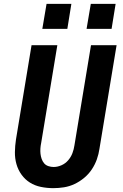

<svg xmlns="http://www.w3.org/2000/svg" viewBox="-20 -970 640 998"><path d="M257 8Q224 8 192.5 1.5Q161 -5 135.5 -21Q110 -37 92 -62Q74 -87 65.5 -117Q57 -147 57.5 -179.5Q58 -212 63 -245L144 -735H278L194 -227Q191 -213 190 -198.5Q189 -184 190.5 -170.5Q192 -157 196.5 -144Q201 -131 209.5 -121Q218 -111 231.5 -106.5Q245 -102 259 -102Q279 -102 299.5 -111Q320 -120 334.5 -137Q349 -154 356.5 -174Q364 -194 367 -215L453 -735H586L497 -197Q493 -169 483.5 -142Q474 -115 457.5 -90Q441 -65 417.5 -45.5Q394 -26 367.5 -13.5Q341 -1 313 3.5Q285 8 257 8ZM430 -820 452 -950H581L560 -820ZM200 -820 222 -950H351L330 -820Z"/></svg>

Font: Iosevka SS04 XBd Ex
Style: Italic
Weight: 800
Width: 7
Italic angle: -9°
Monospace: yes
Designer: Belleve Invis
Foundry: Belleve Invis
Version: Version 19.0.0; ttfautohint (v1.8.4)